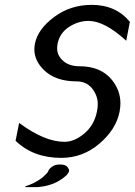

<svg xmlns="http://www.w3.org/2000/svg" viewBox="-20 -649 557 794"><path d="M233.4 3.9Q117.2 3.9 44.4 -66.9L59.1 -140.6Q164.6 -62.5 246.6 -62.5Q287.6 -62.5 328.6 -96.9Q369.6 -131.3 380.9 -187.5Q384.3 -203.6 384.3 -218.3Q384.3 -253.9 360.8 -283.2Q337.4 -312.5 296.4 -312.5Q209 -312.5 160.6 -360.4Q122.1 -398.9 122.1 -444.8Q122.1 -456.5 124.5 -468.8Q136.7 -528.8 204.1 -578.9Q271.5 -628.9 359.4 -628.9Q459.5 -628.9 517.1 -558.6L502 -480.5Q412.6 -562.5 346.2 -562.5Q303.7 -562.5 265.4 -537.6Q227.1 -512.7 218.3 -468.8Q216.3 -458.5 216.3 -449.2Q216.3 -418.9 241.5 -397Q266.6 -375 309.1 -375Q397.5 -375 443.4 -317.9Q478 -274.4 478 -222.2Q478 -205.1 474.6 -187.5Q460.4 -114.3 391.4 -55.2Q322.3 3.9 233.4 3.9ZM179.7 58.6Q181.2 51.8 193.6 41.5Q206.1 31.2 228 31.2Q250.5 31.2 258.8 41.5Q265.6 50.3 265.6 56.6V58.6Q262.2 75.2 225.6 97.7Q189 120.1 135.7 125H84.5L85.4 121.1Q121.1 110.8 153.3 86.9Q178.2 65.4 179.7 58.6Z"/></svg>

Font: Juliett
Style: Bold Italic
Weight: 700
Italic angle: -11.25°
Designer: GGBotNet
Foundry: GGBotNet
Version: 0.60